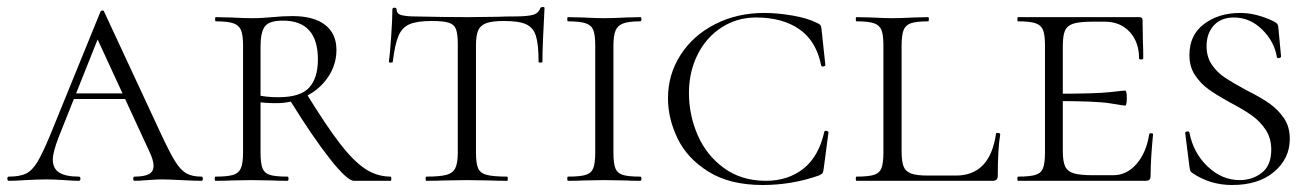

<svg xmlns="http://www.w3.org/2000/svg" viewBox="-20 -517 3744 549"><path d="M191 -250H373L380 -234H175ZM556 0Q538 0 498 -2Q460 -4 442 -4Q428 -4 402 -2Q378 0 365 0Q361 0 361 -6Q361 -12 365 -12Q392 -12 405.5 -19Q419 -26 419 -43Q419 -59 407 -84L249 -426L271 -434L147 -123Q131 -81 131 -61Q131 -35 149.5 -23.5Q168 -12 205 -12Q210 -12 210 -6Q210 0 205 0Q190 0 164 -2Q136 -4 112 -4Q87 -4 53 -2Q23 0 5 0Q1 0 1 -6Q1 -12 5 -12Q36 -12 54 -20.5Q72 -29 87 -54Q102 -79 124 -132L267 -483Q269 -487 273 -487Q277 -487 278 -483L439 -137Q465 -81 480.5 -56Q496 -31 512.5 -21.5Q529 -12 556 -12Q560 -12 560 -6Q560 0 556 0Z M802 0Q775 0 760 -1L699 -2L641 -1Q625 0 596 0Q594 0 594 -6Q594 -12 596 -12Q631 -12 647 -17Q663 -22 669 -36.5Q675 -51 675 -81V-387Q675 -417 669 -431Q663 -445 647 -450.5Q631 -456 597 -456Q595 -456 595 -462Q595 -468 597 -468L642 -467Q678 -465 699 -465Q718 -465 733 -466Q748 -467 758 -468Q790 -471 816 -471Q877 -471 909.5 -446Q942 -421 942 -374Q942 -333 919 -298Q896 -263 856.5 -242.5Q817 -222 769 -222Q737 -222 714 -226L713 -246Q738 -239 776 -239Q839 -239 864 -266.5Q889 -294 889 -347Q889 -458 789 -458Q749 -458 737 -441Q725 -424 725 -385V-81Q725 -50 730.5 -36Q736 -22 751.5 -17Q767 -12 802 -12Q805 -12 805 -6Q805 0 802 0ZM1097 0H992Q973 0 924 -62Q875 -124 808 -232L854 -253Q913 -157 952 -106.5Q991 -56 1024.5 -34Q1058 -12 1097 -12Q1099 -12 1099 -6Q1099 0 1097 0Z M1103 -340Q1103 -338 1097.5 -338Q1092 -338 1092 -340Q1095 -362 1098.5 -412.5Q1102 -463 1102 -490Q1102 -495 1108 -495Q1114 -495 1114 -490Q1114 -477 1129 -473.5Q1144 -470 1166 -470Q1254 -468 1317 -468L1404 -469Q1422 -470 1451 -470Q1487 -470 1503.5 -474.5Q1520 -479 1525 -494Q1527 -497 1532 -497Q1537 -497 1537 -494Q1531 -386 1531 -340Q1531 -338 1525.5 -338Q1520 -338 1520 -340Q1520 -390 1512.5 -414Q1505 -438 1484.5 -447.5Q1464 -457 1421 -457Q1388 -457 1371 -451Q1354 -445 1347.5 -430.5Q1341 -416 1341 -387V-81Q1341 -50 1347 -36Q1353 -22 1371.5 -17Q1390 -12 1430 -12Q1432 -12 1432 -6Q1432 0 1430 0Q1399 0 1382 -1L1314 -2L1249 -1Q1231 0 1199 0Q1197 0 1197 -6Q1197 -12 1199 -12Q1238 -12 1256.5 -17Q1275 -22 1282 -36.5Q1289 -51 1289 -81V-389Q1289 -419 1284 -433Q1279 -447 1263.5 -452Q1248 -457 1214 -457Q1172 -457 1150.5 -447.5Q1129 -438 1119 -413.5Q1109 -389 1103 -340Z M1811 -12Q1814 -12 1814 -6Q1814 0 1811 0Q1784 0 1769 -1L1707 -2L1648 -1Q1632 0 1604 0Q1602 0 1602 -6Q1602 -12 1604 -12Q1639 -12 1655 -17Q1671 -22 1676.5 -36.5Q1682 -51 1682 -81V-387Q1682 -417 1676.5 -431Q1671 -445 1654.5 -450.5Q1638 -456 1604 -456Q1602 -456 1602 -462Q1602 -468 1604 -468L1648 -467Q1686 -465 1707 -465Q1732 -465 1770 -467L1811 -468Q1814 -468 1814 -462Q1814 -456 1811 -456Q1778 -456 1762 -450Q1746 -444 1740 -429.5Q1734 -415 1734 -385V-81Q1734 -50 1739.5 -36Q1745 -22 1760.5 -17Q1776 -12 1811 -12Z M2317 -451Q2324 -448 2326 -445Q2328 -442 2329 -434L2340 -331Q2340 -328 2334.5 -327Q2329 -326 2328 -330Q2314 -400 2265.5 -433.5Q2217 -467 2142 -467Q2088 -467 2044 -439Q2000 -411 1975 -361.5Q1950 -312 1950 -251Q1950 -188 1975 -130.5Q2000 -73 2050 -36.5Q2100 0 2170 0Q2233 0 2277 -34.5Q2321 -69 2337 -140Q2337 -143 2342 -143Q2344 -143 2346.5 -141.5Q2349 -140 2349 -139L2335 -33Q2334 -25 2332 -22Q2330 -19 2321 -15Q2244 12 2161 12Q2067 12 2006 -26Q1945 -64 1917.5 -121Q1890 -178 1890 -236Q1890 -304 1926 -360Q1962 -416 2025 -448Q2088 -480 2165 -480Q2203 -480 2246.5 -472.5Q2290 -465 2317 -451Z M2633 -15H2713Q2811 -15 2828 -135Q2828 -137 2832 -137Q2835 -137 2837.5 -136Q2840 -135 2840 -133Q2833 -90 2833 -15Q2833 -7 2829.5 -3.5Q2826 0 2818 0H2429Q2427 0 2427 -6Q2427 -12 2429 -12Q2463 -12 2479 -17Q2495 -22 2500.5 -36.5Q2506 -51 2506 -81V-387Q2506 -417 2500.5 -431Q2495 -445 2479 -450.5Q2463 -456 2429 -456Q2427 -456 2427 -462Q2427 -468 2429 -468L2473 -467Q2509 -465 2531 -465Q2556 -465 2592 -467L2634 -468Q2636 -468 2636 -462Q2636 -456 2634 -456Q2600 -456 2584.5 -450.5Q2569 -445 2563.5 -430.5Q2558 -416 2558 -386V-85Q2558 -56 2563.5 -41.5Q2569 -27 2585 -21Q2601 -15 2633 -15Z M2891 -12Q2925 -12 2941 -17Q2957 -22 2962.5 -36.5Q2968 -51 2968 -81V-387Q2968 -417 2962.5 -431Q2957 -445 2941 -450.5Q2925 -456 2891 -456Q2889 -456 2889 -462Q2889 -468 2891 -468H3237Q3247 -468 3247 -460L3248 -398Q3249 -379 3249 -350Q3249 -347 3243 -347Q3237 -347 3237 -350Q3237 -397 3210 -426Q3183 -455 3139 -455H3105Q3067 -455 3049.5 -449.5Q3032 -444 3025.5 -430Q3019 -416 3019 -386V-85Q3019 -56 3025.5 -41.5Q3032 -27 3050 -21.5Q3068 -16 3105 -16H3163Q3202 -16 3230 -48.5Q3258 -81 3266 -133Q3266 -136 3271.5 -136Q3277 -136 3277 -133Q3270 -61 3270 -15Q3270 -7 3267 -3.5Q3264 0 3255 0H2891Q2889 0 2889 -6Q2889 -12 2891 -12ZM2999 -228V-249Q3114 -249 3153 -253.5Q3192 -258 3197 -258Q3202 -258 3202 -237Q3202 -215 3197 -215Q3193 -215 3154.5 -221.5Q3116 -228 2999 -228Z M3546 -258Q3586 -238 3610 -221Q3634 -204 3651 -179.5Q3668 -155 3668 -120Q3668 -64 3623.5 -26Q3579 12 3503 12Q3440 12 3390 -22Q3385 -25 3383.5 -29Q3382 -33 3381 -41L3369 -136Q3368 -140 3374 -141Q3380 -142 3381 -138Q3392 -80 3433 -41Q3474 -2 3525 -2Q3561 -2 3588 -23Q3615 -44 3615 -89Q3615 -122 3599 -146Q3583 -170 3560 -186.5Q3537 -203 3499 -223Q3459 -245 3436 -261.5Q3413 -278 3397 -302Q3381 -326 3381 -360Q3381 -417 3423 -448.5Q3465 -480 3526 -480Q3571 -480 3620 -457Q3629 -452 3631.5 -449.5Q3634 -447 3635 -441L3643 -356Q3643 -352 3637.5 -351Q3632 -350 3631 -354Q3624 -398 3589 -432.5Q3554 -467 3508 -467Q3471 -467 3450.5 -444Q3430 -421 3430 -385Q3430 -354 3445.5 -331.5Q3461 -309 3484 -294Q3507 -279 3546 -258Z"/></svg>

Font: Cormorant SC Light
Style: Regular
Weight: 300
Designer: Christian Thalmann (Catharsis Fonts)
Foundry: Catharsis Fonts
Version: Version 4.000